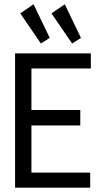

<svg xmlns="http://www.w3.org/2000/svg" viewBox="-20 -872 490 892"><path d="M50 0V-624H402V-554H126V-361H353V-289H126V-70H399V0ZM170 -670 74 -810 136 -852 211 -696ZM315 -670 219 -810 281 -852 356 -696Z"/></svg>

Font: Inconsolata SemiCondensed Medium
Style: Regular
Weight: 500
Width: 4
Monospace: yes
Designer: Raph Levien, Cyreal, Brenton Simpson
Foundry: Raph Levien, Cyreal, Google
Version: Version 3.001; ttfautohint (v1.8.2.53-6de2)